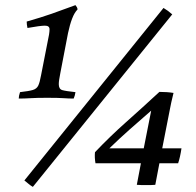

<svg xmlns="http://www.w3.org/2000/svg" viewBox="-20 -719 763 748"><path d="M53 -335Q53 -345 58 -360Q93 -364 108 -368.5Q123 -373 129 -385.5Q135 -398 140 -426L171 -584Q172 -590 172.5 -595.5Q173 -601 173 -605Q173 -619 155 -619Q137 -619 87 -610Q84 -624 84 -635Q140 -651 181.5 -665.5Q223 -680 274 -699Q277 -695 279.5 -691Q282 -687 282 -682Q270 -670 261 -646.5Q252 -623 245 -590L215 -434Q212 -418 210.5 -408.5Q209 -399 209 -391Q209 -372 222.5 -368Q236 -364 274 -360Q272 -346 267 -335Q248 -335 228 -336.5Q208 -338 164 -338Q122 -338 99 -336.5Q76 -335 53 -335ZM651 -663 108 9Q99 4 91.5 -2.5Q84 -9 75 -16L617 -688Q627 -682 634.5 -676.5Q642 -671 651 -663ZM550 2Q542 2 531.5 2Q521 2 513 1L529 -83H352Q348 -105 350 -126Q409 -188 471.5 -243.5Q534 -299 601 -361Q616 -361 630 -360Q644 -359 656 -357Q650 -334 647.5 -321Q645 -308 643 -299L612 -141H687Q682 -107 674 -83H601L585 1Q577 2 567.5 2Q558 2 550 2ZM540 -141 569 -288Q525 -250 484.5 -214Q444 -178 406 -141Z"/></svg>

Font: Tiro Gurmukhi
Style: Italic
Weight: 400
Italic angle: -11°
Designer: Gurmukhi: John Hudson & Fiona Ross, assisted by Paul Hanslow. Latin: John Hudson with Paul Hanslow, assisted by Kaja Soj
Foundry: Tiro Typeworks Ltd.
Version: Version 1.52